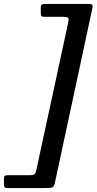

<svg xmlns="http://www.w3.org/2000/svg" viewBox="-80 -800 488 970"><path d="M154 150Q178 150 185.8 146Q193.5 142 197.5 122.5L386 -755.5Q390 -773 385.8 -776.5Q381.5 -780 360 -780H152.5Q138.5 -780 132.2 -777.5Q126 -775 126 -759.5V-737Q126 -723.5 128.8 -719.2Q131.5 -715 145.5 -715H235.5Q263 -715 265.5 -708.2Q268 -701.5 263.5 -681L103.5 59.5Q100.5 74.5 95.2 79.8Q90 85 71 85H-37.5Q-50 85 -55 88Q-60 91 -60 104V126Q-60 141 -56.8 145.5Q-53.5 150 -39 150Z"/></svg>

Font: Besley Medium
Style: Italic
Weight: 500
Italic angle: -13°
Designer: Owen Earl
Foundry: indestructible type*
Version: Version 2.001